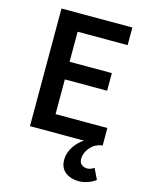

<svg xmlns="http://www.w3.org/2000/svg" viewBox="-128 -733 794 1031"><g transform="rotate(15 269.0 -218.0)"><path d="M412 218Q368 218 337.5 195Q307 172 307 127Q307 105 314 85.5Q321 66 332 50Q343 34 356.5 21Q370 8 384 0H83V-654H477V-556H199V-389H434V-291H199V-98H487V0H482Q465 2 449 10.5Q433 19 421 32.5Q409 46 401.5 63Q394 80 394 98Q394 120 407.5 130Q421 140 438 140Q449 140 458.5 136Q468 132 476 126L505 186Q488 200 461.5 209Q435 218 412 218Z"/></g></svg>

Font: TT Toshiba Sans Medium
Style: Regular
Weight: 500
Designer: Paul D. Hunt
Foundry: Toshiba Corporation
Version: Version 2.020;PS 2.000;hotconv 1.0.86;makeotf.lib2.5.63406